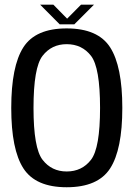

<svg xmlns="http://www.w3.org/2000/svg" viewBox="-20 -803 582 828"><path d="M267.5 4.5Q402.5 4.5 455 -76.8Q507.5 -158 507.5 -337.5Q507.5 -517 455 -598.8Q402.5 -680.5 267.5 -680.5Q133 -680.5 80.8 -599Q28.5 -517.5 28.5 -337.5Q28.5 -158 81 -76.8Q133.5 4.5 267.5 4.5ZM267.5 -63.5Q202.5 -63.5 163.5 -114Q124.5 -164.5 124.5 -337.5Q124.5 -512 163.5 -562.2Q202.5 -612.5 267.5 -612.5Q333.5 -612.5 372.5 -562.2Q411.5 -512 411.5 -337.5Q411.5 -164.5 372.5 -114Q333.5 -63.5 267.5 -63.5ZM237.5 -698H300.5L385.5 -783H329.5L269.5 -722.5L210 -783H153Z"/></svg>

Font: Anybody SemiCondensed
Style: Regular
Weight: 400
Width: 4
Version: Version 1.113;gftools[0.9.25]